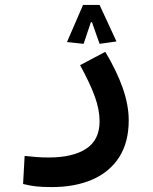

<svg xmlns="http://www.w3.org/2000/svg" viewBox="-20 -532 626 788"><path d="M192.4 235.8Q153.3 235.8 127.7 232.9Q102.1 230 74.7 223.1L81.1 107.9Q108.9 110.8 129.2 112.5Q149.4 114.3 180.7 114.3Q278.8 114.3 333.7 78.4Q388.7 42.5 388.7 -34.2Q388.7 -82 368.9 -136.5Q349.1 -190.9 308.6 -264.6L412.1 -319.3Q458.5 -242.2 483.4 -171.6Q508.3 -101.1 508.3 -38.1Q508.3 52.2 469 113.3Q429.7 174.3 358.6 205.1Q287.6 235.8 192.4 235.8ZM388.7 -511.7 458 -361.8 388.7 -352.1 357.4 -440.9H353L323.2 -352.1L254.9 -359.4L320.8 -511.7Z"/></svg>

Font: Cascadia Mono NF SemiBold
Style: Regular
Weight: 600
Monospace: yes
Designer: Aaron Bell
Foundry: Saja Typeworks
Version: Version 2404.023; ttfautohint (v1.8.4)